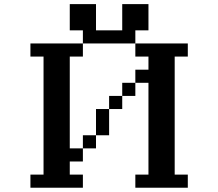

<svg xmlns="http://www.w3.org/2000/svg" viewBox="-20 -879 1040 915"><path d="M625 15.6V-46.9H687.5V-484.4H625V-546.9H687.5V-609.4H625V-671.9H875V-609.4H812.5V-46.9H875V15.6ZM125 15.6V-46.9H187.5V-609.4H125V-671.9H375V-609.4H312.5V-171.9H375V-109.4H312.5V-46.9H375V15.6ZM625 -484.4V-421.9H562.5V-359.4H500V-234.4H437.5V-171.9H375V-234.4H437.5V-359.4H500V-421.9H562.5V-484.4ZM625 -671.9H375V-734.4H312.5V-859.4H437.5V-734.4H562.5V-859.4H687.5V-734.4H625Z"/></svg>

Font: KH Dot Dougenzaka 16
Style: Regular
Weight: 400
Designer: Original version for X68000 by Keitarou Hiraki (http://hp.vector.co.jp/authors/VA000874/) / TrueType conversion by Homem
Version: Version 1.00.20150527